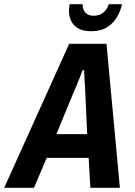

<svg xmlns="http://www.w3.org/2000/svg" viewBox="-61 -896 643 916"><path d="M-41 0 269 -687H447L511 0H370L362 -143H162L101 0ZM208 -256H355L346 -451Q346 -461 345 -475Q344 -489 343 -504.5Q342 -520 341.5 -534Q341 -548 340 -561H333Q327 -544 318.5 -523Q310 -502 302 -482.5Q294 -463 288 -450ZM374 -747Q335 -747 311.5 -761Q288 -775 278 -797Q268 -819 268 -845Q268 -852 269 -860Q270 -868 271 -876H333Q333 -872 333.5 -867.5Q334 -863 335 -859Q337 -849 342.5 -840.5Q348 -832 358.5 -826.5Q369 -821 385 -821Q408 -821 423 -830Q438 -839 446.5 -852Q455 -865 458 -876H521Q515 -846 498 -816Q481 -786 450.5 -766.5Q420 -747 374 -747Z"/></svg>

Font: Archivo Condensed
Style: Bold Italic
Weight: 700
Width: 3
Italic angle: -10°
Designer: Hector Gatti
Foundry: Omnibus-Type
Version: Version 2.001